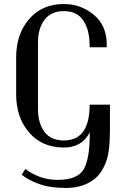

<svg xmlns="http://www.w3.org/2000/svg" viewBox="-20 -720 609 950"><path d="M524 -79Q524 28 506 77Q483 141 442 170Q387 210 306.5 210Q226 210 171 189.5Q116 169 87 144L106 116Q128 135 170.5 152.5Q213 170 265 170Q363 170 393.5 118.5Q424 67 424 -55V-65Q386 10 296 10Q188 10 124 -64.5Q60 -139 60 -252V-437Q60 -551 124 -625.5Q188 -700 296 -700Q380 -700 444 -647Q508 -594 508 -500V-486H424L423 -510Q420 -581 389 -623Q358 -665 295.5 -665Q233 -665 200.5 -622.5Q168 -580 168 -510V-181Q168 -110 200 -67.5Q232 -25 296 -25Q416 -25 423 -181L424 -202H524Z"/></svg>

Font: Trochut
Style: Regular
Weight: 400
Designer: Andreu Balius
Foundry: Andreu Balius
Version: Version 1.001